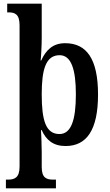

<svg xmlns="http://www.w3.org/2000/svg" viewBox="-20 -780 595 1040"><path d="M12 240H283V193H269C232 193 206 184 206 125V43C206 2 203 -61 202 -75H206C230 -21 269 11 335 11C449 11 511 -75 511 -268C511 -461 449 -546 333 -546C266 -546 229 -509 203 -452H200C202 -463 206 -532 206 -573V-760H19V-713H26C60 -713 86 -704 86 -643V122C86 183 59 193 22 193H12ZM302 -54C228 -54 206 -128 206 -269C206 -404 228 -481 303 -481C365 -481 391 -406 391 -269C391 -129 365 -54 302 -54Z"/></svg>

Font: Noto Serif Bengali Condensed
Style: Regular
Weight: 400
Width: 3
Designer: Juan Bruce, Universal Thirst, Indian Type Foundry and the Monotype Design Team.
Foundry: Monotype Imaging Inc.
Version: Version 2.003